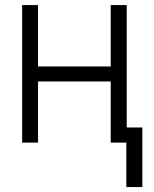

<svg xmlns="http://www.w3.org/2000/svg" viewBox="-20 -566 611 762"><path d="M436 -302.2V-242.7H115.2V-302.2ZM130.9 -545.9V0H67.9V-545.9ZM482.9 -545.9V0H419.4V-545.9ZM544.9 -60.1V176.3H481.4V-60.1Z"/></svg>

Font: Inter Tight Light
Style: Regular
Weight: 300
Designer: Rasmus Andersson
Foundry: rsms
Version: Version 3.004